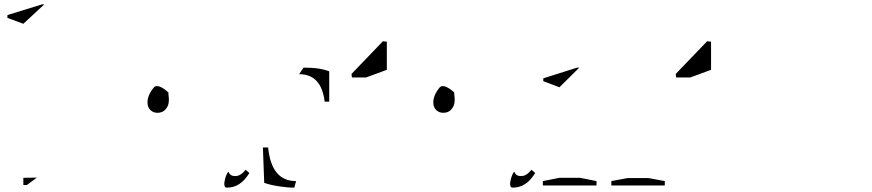

<svg xmlns="http://www.w3.org/2000/svg" viewBox="-20 -850 3998 880"><path d="M87 -741C87 -741 183 -830 183 -830C183 -830 173 -830 173 -830C173 -830 14 -781 14 -781C14 -781 14 -768 14 -768C14 -768 87 -741 87 -741ZM149 -36C149 -36 87 -35 87 -35C87 -35 87 -2 87 -2C87 -2 103 -2 103 -2C103 -2 149 -36 149 -36Z M1028 -61C1023 -72 992 10 1019 10C1019 10 1019 10 1019 10C1040 10 1059 5 1076 -6C1092 -16 1108 -33 1123 -57C1123 -57 1106 -72 1106 -72C1106 -72 1106 -72 1106 -72C1097 -61 1089 -54 1082 -50C1075 -45 1066 -43 1057 -43C1057 -43 1057 -43 1057 -43C1042 -43 1033 -49 1028 -61ZM752 -426C752 -426 705 -472 685 -449C666 -426 656 -403 656 -381C656 -381 656 -381 656 -381C656 -366 660 -355 669 -346C678 -337 689 -333 702 -333C702 -333 702 -333 702 -333C717 -333 730 -338 739 -349C749 -360 754 -374 754 -391C754 -391 754 -391 754 -391C754 -397 754 -403 753 -408C752 -414 752 -420 752 -426Z M1371 -540C1371 -540 1351 -510 1351 -510C1351 -510 1351 -510 1351 -510C1419 -510 1458 -468 1468 -384C1468 -384 1489 -384 1489 -384C1489 -384 1489 -523 1489 -523C1489 -523 1489 -523 1489 -523C1476 -528 1459 -533 1438 -536C1416 -539 1394 -540 1371 -540ZM1329 10C1329 10 1337 -20 1337 -20C1337 -20 1337 -20 1337 -20C1299 -20 1269 -33 1248 -59C1227 -85 1214 -123 1209 -174C1209 -174 1185 -174 1185 -174C1185 -174 1191 -12 1191 -12C1191 -12 1191 -12 1191 -12C1210 -5 1233 0 1259 4C1284 8 1308 10 1329 10Z M1658 -495C1658 -495 1753 -530 1753 -530C1753 -530 1753 -659 1753 -659C1753 -659 1735 -661 1735 -661C1735 -661 1591 -511 1591 -511C1591 -511 1593 -495 1593 -495C1593 -495 1658 -495 1658 -495Z M2338 -61C2333 -72 2302 10 2329 10C2329 10 2329 10 2329 10C2350 10 2369 5 2386 -6C2402 -16 2418 -33 2433 -57C2433 -57 2416 -72 2416 -72C2416 -72 2416 -72 2416 -72C2407 -61 2399 -54 2392 -50C2385 -45 2376 -43 2367 -43C2367 -43 2367 -43 2367 -43C2352 -43 2343 -49 2338 -61ZM2062 -426C2062 -426 2015 -472 1995 -449C1976 -426 1966 -403 1966 -381C1966 -381 1966 -381 1966 -381C1966 -366 1970 -355 1979 -346C1988 -337 1999 -333 2012 -333C2012 -333 2012 -333 2012 -333C2027 -333 2040 -338 2049 -349C2059 -360 2064 -374 2064 -391C2064 -391 2064 -391 2064 -391C2064 -397 2064 -403 2063 -408C2062 -414 2062 -420 2062 -426Z M2952 -34C2952 -34 2857 -34 2857 -34C2857 -34 2782 -20 2782 -20C2782 -20 2782 0 2782 0C2782 0 3027 0 3027 0C3027 0 3027 -20 3027 -20C3027 -20 2952 -34 2952 -34ZM2639 -35C2639 -35 2544 -35 2544 -35C2544 -35 2468 -20 2468 -20C2468 -20 2468 0 2468 0C2468 0 2714 0 2714 0C2714 0 2714 -20 2714 -20C2714 -20 2639 -35 2639 -35ZM2544 -450C2544 -450 2635 -540 2635 -540C2635 -540 2625 -540 2625 -540C2625 -540 2470 -491 2470 -491C2470 -491 2470 -478 2470 -478C2470 -478 2544 -450 2544 -450Z M3144 -495C3144 -495 3239 -530 3239 -530C3239 -530 3239 -659 3239 -659C3239 -659 3221 -661 3221 -661C3221 -661 3077 -511 3077 -511C3077 -511 3079 -495 3079 -495C3079 -495 3144 -495 3144 -495Z"/></svg>

Font: Only Serifs
Style: Regular
Weight: 500
Designer: Matt LaGrandeur
Version: Version 0.001